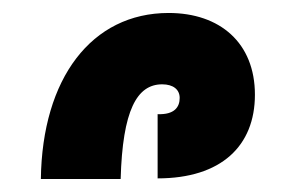

<svg xmlns="http://www.w3.org/2000/svg" viewBox="-20 -867 450 296"><path d="M43 -591H166C169 -697 191 -737 230 -737C247 -737 257 -729 257 -716C257 -702 249 -690 223 -691V-592C321 -592 373 -642 373 -721C373 -801 319 -847 240 -847C121 -847 45 -746 43 -591Z"/></svg>

Font: Noto Sans Armenian SemiCondensed Extra
Style: Regular
Weight: 800
Width: 4
Designer: Monotype Design Team
Foundry: Monotype Imaging Inc.
Version: Version 1.901